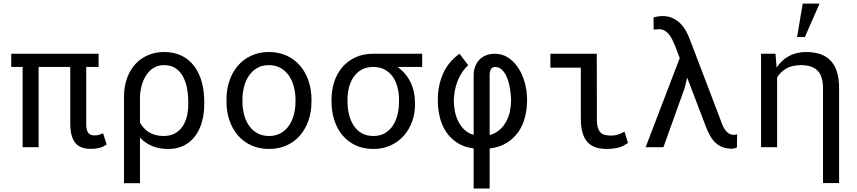

<svg xmlns="http://www.w3.org/2000/svg" viewBox="-20 -832 4841 1085"><path d="M537.1 -453.6H467.3V-130.9Q467.3 -109.4 471.2 -96.9Q475.1 -84.5 481.9 -77.6Q488.8 -70.8 497.8 -68.8Q506.8 -66.9 517.6 -66.9Q530.3 -66.9 542.2 -70.8Q554.2 -74.7 562.5 -79.1L582.5 -15.6Q559.6 0 538.3 4.6Q517.1 9.3 494.1 9.3Q466.3 9.3 444.3 2Q422.4 -5.4 407.5 -22.2Q392.6 -39.1 384.8 -66.9Q377 -94.7 377 -135.7V-453.6H198.2V0H107.9V-453.6H43.5V-528.3H537.1Z M1134.3 -244.1Q1134.3 -189.5 1121.1 -142.8Q1107.9 -96.2 1082.3 -62.3Q1056.6 -28.3 1018.8 -9.3Q981 9.8 931.2 9.8Q879.4 9.8 839.6 -6.8Q799.8 -23.4 771 -54.7V203.1H680.7V-281.7V-282.2Q680.7 -344.2 698.5 -392.1Q716.3 -439.9 747.3 -472.4Q778.3 -504.9 819.6 -521.5Q860.8 -538.1 907.7 -538.1Q964.8 -538.1 1007.6 -516.6Q1050.3 -495.1 1078.4 -457.3Q1106.4 -419.4 1120.4 -367.7Q1134.3 -315.9 1134.3 -254.4ZM1043.9 -254.4Q1043.9 -295.9 1036.6 -334Q1029.3 -372.1 1013.2 -400.9Q997.1 -429.7 971.2 -446.8Q945.3 -463.9 907.7 -463.9Q883.8 -463.9 864.3 -456.1Q844.7 -448.2 829.6 -434.6Q814.5 -420.9 803.5 -402.8Q792.5 -384.8 785.4 -364.5Q778.3 -344.2 774.7 -323Q771 -301.8 771 -281.7V-138.7Q780.3 -122.6 793 -108.6Q805.7 -94.7 822 -84.7Q838.4 -74.7 858.9 -69.1Q879.4 -63.5 904.3 -63.5Q941.4 -63.5 968 -77.9Q994.6 -92.3 1011.5 -117.2Q1028.3 -142.1 1036.1 -174.8Q1043.9 -207.5 1043.9 -244.1Z M1259.8 -269Q1259.8 -326.2 1276.4 -375.2Q1293 -424.3 1324 -460.4Q1355 -496.6 1399.4 -517.3Q1443.8 -538.1 1499.5 -538.1Q1555.7 -538.1 1600.3 -517.3Q1645 -496.6 1676 -460.4Q1707 -424.3 1723.6 -375.2Q1740.2 -326.2 1740.2 -269V-258.3Q1740.2 -201.2 1723.6 -152.3Q1707 -103.5 1676 -67.4Q1645 -31.2 1600.6 -10.7Q1556.2 9.8 1500.5 9.8Q1444.3 9.8 1399.7 -10.7Q1355 -31.2 1324 -67.4Q1293 -103.5 1276.4 -152.3Q1259.8 -201.2 1259.8 -258.3ZM1350.1 -258.3Q1350.1 -219.2 1359.4 -183.8Q1368.7 -148.4 1387.5 -121.6Q1406.2 -94.7 1434.6 -79.1Q1462.9 -63.5 1500.5 -63.5Q1537.6 -63.5 1565.7 -79.1Q1593.8 -94.7 1612.5 -121.6Q1631.3 -148.4 1640.6 -183.8Q1649.9 -219.2 1649.9 -258.3V-269Q1649.9 -307.6 1640.4 -343Q1630.9 -378.4 1612.1 -405.3Q1593.3 -432.1 1565.2 -448Q1537.1 -463.9 1499.5 -463.9Q1461.9 -463.9 1434.1 -448Q1406.2 -432.1 1387.5 -405.3Q1368.7 -378.4 1359.4 -343Q1350.1 -307.6 1350.1 -269Z M2365.7 -453.6H2227.5Q2274.9 -418.5 2300 -366.9Q2325.2 -315.4 2325.2 -251V-239.7Q2325.2 -191.4 2309.3 -146.5Q2293.5 -101.6 2263.4 -66.9Q2233.4 -32.2 2189.5 -11.2Q2145.5 9.8 2089.8 9.8Q2033.7 9.8 1989.7 -10.7Q1945.8 -31.2 1915.5 -67.4Q1885.3 -103.5 1869.4 -152.3Q1853.5 -201.2 1853.5 -258.3V-269Q1853.5 -323.7 1869.4 -371.3Q1885.3 -418.9 1915.5 -453.6Q1945.8 -488.3 1989.5 -508.3Q2033.2 -528.3 2088.9 -528.3H2365.7ZM1943.8 -258.3Q1943.8 -219.2 1952.6 -183.8Q1961.4 -148.4 1979.2 -121.6Q1997.1 -94.7 2024.7 -79.1Q2052.2 -63.5 2089.8 -63.5Q2127 -63.5 2154.3 -79.1Q2181.6 -94.7 2199.7 -121.6Q2217.8 -148.4 2226.3 -183.8Q2234.9 -219.2 2234.9 -258.3V-269Q2234.9 -306.2 2226.1 -339.6Q2217.3 -373 2199.5 -398.4Q2181.6 -423.8 2154.1 -438.7Q2126.5 -453.6 2088.9 -453.6Q2051.8 -453.6 2024.4 -438.7Q1997.1 -423.8 1979.2 -398.4Q1961.4 -373 1952.6 -339.6Q1943.8 -306.2 1943.8 -269Z M2656.7 6.8Q2601.6 -0.5 2563.2 -25.6Q2524.9 -50.8 2500.5 -87.6Q2476.1 -124.5 2465.1 -170.7Q2454.1 -216.8 2454.1 -266.6Q2454.1 -349.6 2484.1 -416.7Q2514.2 -483.9 2576.7 -528.3L2626 -463.4Q2604 -443.4 2588.9 -419.4Q2573.7 -395.5 2564.2 -369.9Q2554.7 -344.2 2550 -317.9Q2545.4 -291.5 2544.4 -266.1Q2544.4 -234.9 2550.5 -203.6Q2556.6 -172.4 2569.8 -145.8Q2583 -119.1 2604.5 -98.9Q2626 -78.6 2656.7 -69.8V-407.7Q2656.7 -431.2 2664.1 -452.9Q2671.4 -474.6 2686.3 -491.5Q2701.2 -508.3 2724.1 -518.3Q2747.1 -528.3 2778.3 -528.3Q2816.4 -528.3 2849.1 -507.8Q2881.8 -487.3 2906.2 -451.9Q2930.7 -416.5 2944.6 -368.4Q2958.5 -320.3 2958.5 -265.6Q2958.5 -216.3 2946.8 -170.4Q2935.1 -124.5 2909.7 -87.4Q2884.3 -50.3 2844.2 -25.1Q2804.2 0 2747.1 7.3V233.4H2656.7ZM2747.1 -68.8Q2779.8 -77.6 2802.7 -97.7Q2825.7 -117.7 2840.3 -144.8Q2855 -171.9 2861.6 -203.4Q2868.2 -234.9 2868.2 -265.6Q2867.2 -299.8 2861.6 -333.5Q2856 -367.2 2845 -393.8Q2834 -420.4 2817.4 -437Q2800.8 -453.6 2778.3 -453.6Q2762.2 -453.6 2754.9 -441.9Q2747.6 -430.2 2747.1 -411.1Z M3090.3 -528.3H3352.5L3353 -157.2Q3353 -125.5 3359.6 -107.2Q3366.2 -88.9 3377.7 -79.8Q3389.2 -70.8 3403.8 -68.4Q3418.5 -65.9 3434.6 -65.9Q3456.5 -65.9 3475.6 -72.8Q3494.6 -79.6 3508.8 -87.9L3528.8 -24.4Q3498.5 -2.9 3470.2 3.4Q3441.9 9.8 3411.6 9.8Q3376.5 9.8 3348.9 1.5Q3321.3 -6.8 3302 -26.9Q3282.7 -46.9 3272.5 -79.8Q3262.2 -112.8 3262.2 -162.1V-449.7H3090.3Z M3729 0H3628.4L3821.3 -503.9L3794.4 -573.7Q3787.6 -590.8 3779.3 -607.7Q3771 -624.5 3760.3 -637.7Q3749.5 -650.9 3736.1 -658.9Q3722.7 -667 3706.1 -667Q3699.7 -667 3689.9 -666Q3680.2 -665 3673.8 -664.6L3673.3 -733.9Q3682.1 -736.3 3696.8 -738.8Q3711.4 -741.2 3723.6 -741.2Q3758.8 -741.2 3784.7 -728Q3810.5 -714.8 3828.9 -695.1Q3847.2 -675.3 3859.1 -652.1Q3871.1 -628.9 3878.4 -609.4L4055.2 -145.5Q4060.1 -129.4 4067.1 -115.7Q4074.2 -102.1 4082.5 -92Q4090.8 -82 4101.1 -76.2Q4111.3 -70.3 4123 -70.3Q4127 -70.3 4129.4 -70.3Q4131.8 -70.3 4134 -70.8Q4136.2 -71.3 4138.7 -71.5Q4141.1 -71.8 4145.5 -72.8L4144.5 1Q4139.2 3.9 4130.4 6.1Q4121.6 8.3 4115.7 8.3Q4086.9 8.3 4064.5 0Q4042 -8.3 4024.2 -24.7Q4006.3 -41 3992.4 -65.4Q3978.5 -89.8 3966.8 -122.1L3863.3 -393.1L3849.1 -335Z M4362.3 -528.3 4368.7 -450.2Q4395.5 -491.2 4437 -514.4Q4478.5 -537.6 4533.2 -538.1Q4577.1 -538.1 4611.8 -527.3Q4646.5 -516.6 4670.9 -492.4Q4695.3 -468.3 4708.5 -429.4Q4721.7 -390.6 4721.7 -334.5V202.6H4630.9V-332.5Q4630.9 -402.8 4599.6 -433.3Q4568.4 -463.9 4506.3 -463.9Q4457 -463.9 4423.8 -445.1Q4390.6 -426.3 4371.6 -394.5V0H4280.8V-528.3ZM4516.1 -811.5H4611.3L4528.3 -622.6H4484.4Z"/></svg>

Font: Roboto Mono
Style: Regular
Weight: 400
Designer: Google
Version: Version 2.000985; 2015; ttfautohint (v1.3)